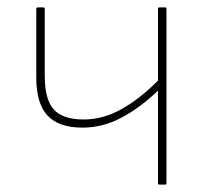

<svg xmlns="http://www.w3.org/2000/svg" viewBox="-20 -499 563 519"><path d="M411 0Q407 0 407 -4V-254Q358 -207 307.5 -180.5Q257 -154 203 -154Q139 -154 108.5 -186.5Q78 -219 78 -290V-475Q78 -479 82 -479H97Q101 -479 101 -475V-293Q101 -230 125.5 -203Q150 -176 206 -176Q258 -176 307.5 -203.5Q357 -231 407 -281V-475Q407 -479 411 -479H426Q430 -479 430 -475V-4Q430 0 426 0Z"/></svg>

Font: Sofia Sans Thin
Style: Regular
Weight: 250
Designer: Botio Nikoltchev, Ani Petrova
Foundry: lettersoup
Version: Version 4.101